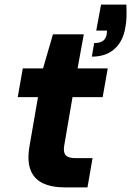

<svg xmlns="http://www.w3.org/2000/svg" viewBox="-20 -814 570 834"><path d="M262 0Q204 0 165.5 -18.5Q127 -37 112 -77.5Q97 -118 109 -184L145 -392H57L79 -517H167L210 -665H344L317 -517H448L426 -392H295L259 -182Q254 -152 265.5 -139.5Q277 -127 309 -127H382L360 0ZM379 -568 389 -627Q413 -627 426 -635.5Q439 -644 443 -663L445 -681H398L419 -794H529Q530 -764 529.5 -740.5Q529 -717 524 -692Q514 -634 477 -601Q440 -568 379 -568Z"/></svg>

Font: DM Sans 11pt Black
Style: Italic
Weight: 900
Italic angle: -10°
Version: Version 4.004;gftools[0.9.30]